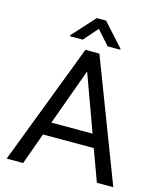

<svg xmlns="http://www.w3.org/2000/svg" viewBox="-130 -995 912 1088"><g transform="rotate(15 326.0 -450.5)"><path d="M13.7 0ZM475.1 -185.5H177.2L110.4 0H13.7L285.2 -710.9H367.2L639.2 0H543ZM205.6 -262.7H447.3L326.2 -595.2ZM476.1 -767.6V-762.7H401.4L328.1 -845.7L255.4 -762.7H180.7V-768.6L300.8 -901.4H355.5Z"/></g></svg>

Font: Roboto
Style: Regular
Weight: 400
Designer: Google
Version: Version 2.134; 2016; ttfautohint (v1.6)